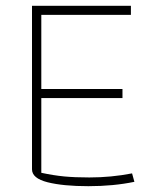

<svg xmlns="http://www.w3.org/2000/svg" viewBox="-20 -630 553 660"><path d="M90 -48V-610H430V-579H122V-324H401V-293H122V-36Q164 -27 200.5 -23.5Q237 -20 287 -20Q362 -20 434 -34L442 -5Q370 10 284 10Q197 10 143.5 -3.5Q90 -17 90 -48Z"/></svg>

Font: Athiti ExtraLight
Style: Regular
Weight: 250
Version: Version 1.032